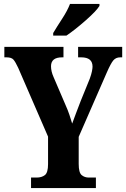

<svg xmlns="http://www.w3.org/2000/svg" viewBox="-20 -951 638 971"><path d="M137 0H465V-53H429Q408 -53 393 -65.5Q378 -78 378 -122V-259L520 -584Q540 -630 553 -645.5Q566 -661 588 -661H598V-714H375V-661H391Q448 -661 448 -614Q448 -606 445 -590.5Q442 -575 434 -553L388 -440Q376 -408 364.5 -378.5Q353 -349 345 -326Q338 -349 331 -370.5Q324 -392 311 -421L251 -561Q238 -590 238 -616Q238 -661 294 -661H301V-714H2V-661H13Q38 -661 48 -649.5Q58 -638 72 -608L223 -260V-121Q223 -78 207 -65.5Q191 -53 165 -53H137ZM249 -771H316Q359 -800 413 -847.5Q467 -895 483 -921V-931H334Q321 -897 294.5 -856.5Q268 -816 249 -784Z"/></svg>

Font: Noto Serif ExtraCondensed Extra
Style: Regular
Weight: 800
Width: 3
Designer: Monotype Design Team
Foundry: Monotype Imaging Inc.
Version: Version 1.002